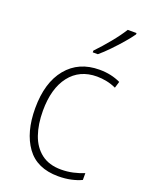

<svg xmlns="http://www.w3.org/2000/svg" viewBox="-146 -839 708 922"><g transform="rotate(20 208.5 -377.5)"><path d="M269 10Q160 10 107 -63.5Q54 -137 54 -260Q54 -391 115 -465Q176 -539 282 -539Q342 -539 390 -516L380 -483Q356 -494 331 -499Q306 -504 282 -504Q193 -504 143 -439.5Q93 -375 93 -261Q93 -192 111.5 -139Q130 -86 169.5 -55.5Q209 -25 271 -25Q302 -25 331.5 -31.5Q361 -38 387 -49V-14Q364 -3 334 3.5Q304 10 269 10ZM388 -758Q372 -735 348 -707.5Q324 -680 298 -653Q272 -626 248 -606H222V-615Q254 -648 288 -689.5Q322 -731 343 -765H388Z"/></g></svg>

Font: Noto Sans Telugu SemiCondensed ExtraLight
Style: Regular
Weight: 200
Width: 4
Designer: Jelle Bosma - Monotype Design Team
Foundry: Monotype Imaging Inc.
Version: Version 2.005; ttfautohint (v1.8.4.7-5d5b)